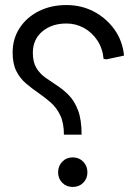

<svg xmlns="http://www.w3.org/2000/svg" viewBox="-20 -732 536 760"><path d="M303 -199H233Q233 -245 218.5 -275.5Q204 -306 180.5 -326.5Q157 -347 131.5 -364.5Q106 -382 82.5 -402Q59 -422 44.5 -451Q30 -480 30 -524Q30 -579 58 -621.5Q86 -664 134 -688Q182 -712 243 -712Q302 -712 351 -686.5Q400 -661 432.5 -616Q465 -571 471 -512L401 -497L390 -499Q386 -541 365 -572.5Q344 -604 312 -621.5Q280 -639 243 -639Q185 -639 147.5 -607.5Q110 -576 110 -523Q110 -486 124 -463Q138 -440 160 -424.5Q182 -409 206.5 -393Q231 -377 253 -354.5Q275 -332 289 -295Q303 -258 303 -199ZM268 8Q243 8 226.5 -8.5Q210 -25 210 -50Q210 -75 226.5 -92Q243 -109 268 -109Q293 -109 309.5 -92Q326 -75 326 -50Q326 -25 309.5 -8.5Q293 8 268 8Z"/></svg>

Font: Fustat
Style: Regular
Weight: 400
Designer: Mohamed Gaber, Khaled Hosny, Laura Garcia Mut
Foundry: Kief Type Foundry, Alif Type Foundry, Hard Type Foundry
Version: Version 1.007